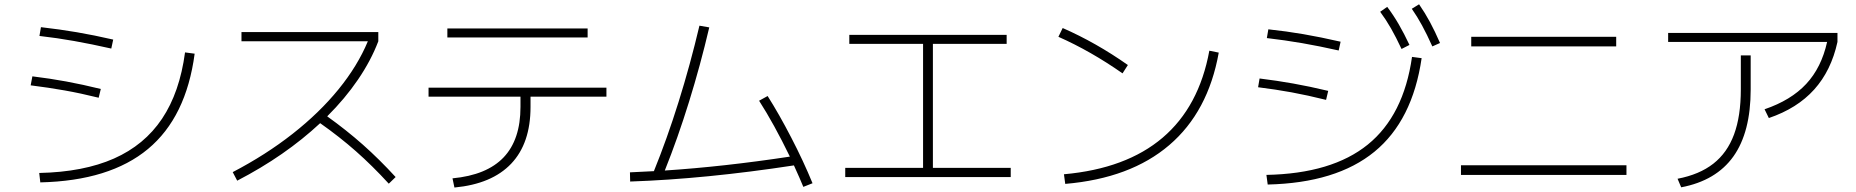

<svg xmlns="http://www.w3.org/2000/svg" viewBox="-20 -838 8478 877"><path d="M825.2 -598.6 869.1 -592.8Q830.6 -302.7 656 -157.5Q481.4 -12.2 164.1 -4.9L159.2 -47.9Q361.3 -52.2 500.5 -113.8Q639.6 -175.3 720.2 -295.7Q800.8 -416 825.2 -598.6ZM120.1 -448.2 127.9 -489.3Q208.5 -479.5 282.7 -465.8Q356.9 -452.1 440.4 -431.6L430.7 -391.6Q348.1 -412.1 274.9 -425Q201.7 -438 120.1 -448.2ZM160.2 -673.8 167 -713.9Q252.9 -704.1 331.5 -690.7Q410.2 -677.2 497.1 -657.2L488.3 -616.2Q397.5 -636.7 319.3 -650.6Q241.2 -664.6 160.2 -673.8Z M1660.2 -649.4H1083V-691.4H1708V-649.4Q1674.3 -561 1615.2 -474.4Q1556.2 -387.7 1474.6 -306.6Q1563 -243.2 1637.7 -177Q1712.4 -110.8 1787.1 -29.3L1755.9 1Q1680.2 -81.5 1605.7 -147.2Q1531.2 -212.9 1442.4 -275.4Q1282.2 -126 1063.5 -12.7L1043 -51.8Q1193.8 -130.4 1316.4 -226.6Q1439 -322.8 1526.4 -430.2Q1613.8 -537.6 1660.2 -649.4Z M2357.4 -349.6V-396.5H1937.5V-437.5H2750V-396.5H2403.3V-349.6Q2403.3 -183.6 2315.2 -90.6Q2227.1 2.4 2055.7 18.6L2046.9 -23.4Q2203.1 -38.1 2280.3 -119.1Q2357.4 -200.2 2357.4 -349.6ZM2023.4 -708H2664.1V-667H2023.4Z M2966.8 -56.2Q3026.4 -202.6 3079.6 -372.6Q3132.8 -542.5 3174.8 -720.7L3219.7 -712.9Q3179.2 -540 3127.4 -373.3Q3075.7 -206.5 3016.6 -59.1Q3285.6 -76.7 3587.9 -122.6Q3515.1 -272.5 3447.3 -377.9L3486.3 -399.4Q3538.6 -316.9 3594.2 -209.5Q3649.9 -102.1 3691.4 -1L3649.4 15.6Q3633.8 -22.5 3606.4 -82.5Q3201.7 -20.5 2858.4 -8.8L2857.4 -50.8Z M3840.8 -71.3H4196.3V-637.7H3859.4V-678.7H4578.1V-637.7H4241.2V-71.3H4596.7V-29.3H3840.8Z M5503.9 -606.4 5546.9 -597.7Q5498.5 -327.1 5321 -175.3Q5143.6 -23.4 4845.7 2L4839.8 -42Q5124 -67.4 5290.5 -209Q5457 -350.6 5503.9 -606.4ZM4814.5 -669.9 4834 -710Q4986.8 -643.1 5131.8 -541L5107.4 -502.9Q4961.4 -605 4814.5 -669.9Z M6429.7 -578.1 6473.6 -572.3Q6432.1 -287.6 6258.1 -145Q6084 -2.4 5770.5 4.9L5764.6 -39.1Q6064 -44.9 6227.8 -177.7Q6391.6 -310.5 6429.7 -578.1ZM5726.6 -439.5 5733.4 -479.5Q5813 -469.7 5887 -456.5Q5960.9 -443.4 6046.9 -422.9L6037.1 -381.8Q5952.6 -402.8 5879.2 -416.3Q5805.7 -429.7 5726.6 -439.5ZM5766.6 -664.1 5773.4 -704.1Q5856 -695.3 5933.8 -681.9Q6011.7 -668.5 6103.5 -647.5L6094.7 -607.4Q6005.9 -627.4 5928 -640.9Q5850.1 -654.3 5766.6 -664.1ZM6284.2 -784.2 6316.4 -806.6Q6345.7 -767.6 6369.6 -726.1Q6393.6 -684.6 6418 -632.8L6381.8 -614.3Q6356.4 -668.5 6333.7 -708.3Q6311 -748 6284.2 -784.2ZM6428.7 -797.9 6461.9 -818.4Q6489.3 -778.8 6512 -736.6Q6534.7 -694.3 6557.6 -641.6L6522.5 -626Q6497.6 -681.2 6475.6 -721.7Q6453.6 -762.2 6428.7 -797.9Z M6653.3 -83H7409.2V-39.1H6653.3ZM6700.2 -669.9H7362.3V-626H6700.2Z M7931.6 -429.7V-585H7976.6V-429.7Q7976.6 -234.4 7897.7 -123.5Q7818.8 -12.7 7659.2 17.6L7642.6 -21.5Q7742.2 -40.5 7805.9 -90.3Q7869.6 -140.1 7900.6 -223.9Q7931.6 -307.6 7931.6 -429.7ZM7599.6 -687.5H8373V-646.5Q8344.2 -515.1 8266.6 -429Q8189 -342.8 8059.6 -298.8L8040 -338.9Q8160.6 -379.9 8230.2 -454.6Q8299.8 -529.3 8325.7 -646.5H7599.6Z"/></svg>

Font: Pretendard JP ExtraLight
Style: Regular
Weight: 200
Designer: Base glyphs from Inter by Rasmus Andersson; Hangeul glyphs from Noto Sans CJK(Source Han Sans) by Jang Soo-young and Kan
Foundry: Kil Hyung-jin
Version: Version 1.309